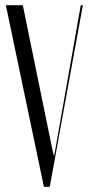

<svg xmlns="http://www.w3.org/2000/svg" viewBox="-20 -719 341 739"><path d="M67.8 -699H2.5L149 0H171.5L298.9 -699H290.9L195.9 -161L188.8 -121H186.8L178 -161Z"/></svg>

Font: Moniqa Black
Style: Regular
Weight: 900
Designer: Rajesh Rajput
Foundry: Rajesh Rajput
Version: Version 1.000